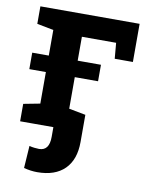

<svg xmlns="http://www.w3.org/2000/svg" viewBox="-84 -592 697 869"><g transform="rotate(10 265.0 -157.0)"><path d="M30.8 0V-80.1L106.9 -94.7V-433.1L30.8 -447.8V-528.3H486.8V-353H403.3L397 -425.3H239.7V-94.7L316.4 -80.1V0ZM30.8 -239.7V-315.4H346.7V-239.7ZM146.5 213.4Q117.2 213.4 85 205.1L91.8 102.5Q102.5 105.5 115.2 106.9Q127.9 108.4 136.7 108.4Q183.6 108.4 183.6 44.9V-41H316.4V44.9Q316.4 126 272.5 169.7Q228.5 213.4 146.5 213.4Z"/></g></svg>

Font: Roboto Slab SemiBold
Style: Regular
Weight: 600
Designer: Google
Version: Version 2.001; ttfautohint (v1.8.3)